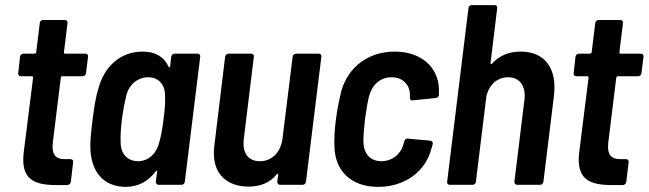

<svg xmlns="http://www.w3.org/2000/svg" viewBox="-20 -720 2527 748"><path d="M315 -435 323 -499C324 -506 320 -511 313 -511H233C231 -511 229 -513 229 -516L243 -630C244 -637 240 -642 233 -642H148C141 -642 135 -637 135 -630L121 -516C120 -513 118 -511 115 -511H71C65 -511 59 -506 58 -499L51 -435C50 -428 54 -423 61 -423H104C107 -423 109 -421 109 -418L72 -123C61 -20 114 1 201 1H243C250 0 255 -5 256 -12L265 -88C266 -95 262 -100 255 -100H237C197 -99 180 -116 186 -167L217 -418C218 -421 220 -423 223 -423H302C309 -423 314 -428 315 -435Z M647 -499 643 -462C642 -457 639 -456 637 -460C618 -500 584 -519 536 -519C447 -519 384 -459 362 -370C353 -343 346 -296 341 -256C336 -218 331 -171 332 -147C333 -53 382 8 470 8C517 8 558 -13 587 -53C590 -57 593 -56 592 -51L587 -12C587 -5 591 0 598 0H687C694 0 699 -5 700 -12L760 -499C761 -506 756 -511 750 -511H660C654 -511 648 -506 647 -499ZM600 -164C590 -123 559 -92 518 -92C476 -92 450 -122 450 -164C449 -189 450 -213 455 -256C461 -298 466 -323 472 -348C482 -389 515 -419 558 -419C599 -419 623 -389 623 -348C624 -323 623 -298 617 -255C612 -213 607 -189 600 -164Z M1120 -499 1081 -183C1075 -128 1040 -92 993 -92C945 -92 923 -125 930 -181L969 -499C970 -506 966 -511 959 -511H870C864 -511 858 -506 857 -499L815 -152C801 -42 866 7 948 7C993 7 1031 -7 1058 -41C1062 -45 1064 -43 1064 -39L1060 -12C1060 -5 1064 0 1071 0H1159C1166 0 1171 -5 1172 -12L1232 -499C1233 -506 1228 -511 1222 -511H1133C1127 -511 1121 -506 1120 -499Z M1453 8C1557 8 1638 -51 1661 -142L1666 -159C1667 -167 1663 -171 1656 -172L1569 -180C1562 -181 1556 -177 1555 -169C1555 -168 1555 -167 1554 -166L1550 -152C1539 -119 1508 -92 1466 -92C1422 -92 1398 -121 1396 -164C1395 -187 1398 -219 1402 -256C1407 -291 1412 -323 1418 -346C1430 -390 1461 -419 1506 -419C1549 -419 1575 -390 1577 -355C1577 -351 1577 -346 1577 -340C1577 -332 1580 -328 1588 -329L1677 -338C1684 -339 1690 -343 1690 -351C1690 -359 1690 -368 1690 -376C1686 -460 1619 -519 1518 -519C1414 -519 1336 -458 1310 -366C1303 -337 1294 -298 1289 -257C1284 -219 1281 -178 1283 -147C1286 -52 1350 8 1453 8Z M2008 -519C1967 -519 1927 -506 1897 -472C1893 -469 1890 -470 1891 -474L1917 -688C1918 -695 1914 -700 1907 -700H1818C1811 -700 1805 -695 1805 -688L1722 -12C1721 -5 1725 0 1732 0H1821C1828 0 1833 -5 1834 -12L1875 -346C1886 -391 1918 -419 1960 -419C2005 -419 2030 -384 2023 -330L1984 -12C1984 -5 1988 0 1995 0H2084C2091 0 2096 -5 2097 -12L2138 -346C2151 -454 2103 -519 2008 -519Z M2479 -435 2487 -499C2488 -506 2484 -511 2477 -511H2397C2395 -511 2393 -513 2393 -516L2407 -630C2408 -637 2404 -642 2397 -642H2312C2305 -642 2299 -637 2299 -630L2285 -516C2284 -513 2282 -511 2279 -511H2235C2229 -511 2223 -506 2222 -499L2215 -435C2214 -428 2218 -423 2225 -423H2268C2271 -423 2273 -421 2273 -418L2236 -123C2225 -20 2278 1 2365 1H2407C2414 0 2419 -5 2420 -12L2429 -88C2430 -95 2426 -100 2419 -100H2401C2361 -99 2344 -116 2350 -167L2381 -418C2382 -421 2384 -423 2387 -423H2466C2473 -423 2478 -428 2479 -435Z"/></svg>

Font: Barlow Semi Condensed SemiBold
Style: Italic
Weight: 600
Width: 4
Italic angle: -7°
Designer: Jeremy Tribby
Foundry: Tribby Type
Version: Version 1.422;hotconv 1.0.109;makeotfexe 2.5.65596